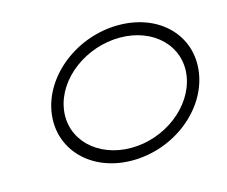

<svg xmlns="http://www.w3.org/2000/svg" viewBox="-72 -557 747 633"><g transform="rotate(-15 302.0 -240.5)"><path d="M91 -241C72 -119 167 -19 308 -19C449 -19 575 -118 594 -241C613 -364 519 -462 378 -462C237 -462 110 -363 91 -241ZM133 -241C149 -342 257 -421 372 -421C487 -421 568 -341 552 -241C536 -141 430 -60 315 -60C200 -60 117 -140 133 -241Z"/></g></svg>

Font: Charger Sport
Style: HLExtObl
Weight: 100
Designer: Jasper
Foundry: Cannot Into Space Fonts
Version: Version 1.1